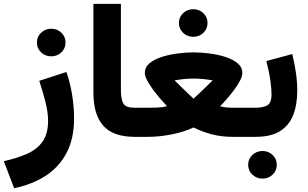

<svg xmlns="http://www.w3.org/2000/svg" viewBox="-50 -712 1605 999"><path d="M142.1 -490.7Q142.1 -521 163.8 -541.7Q185.5 -562.5 216.8 -562.5Q248 -562.5 269.5 -541.7Q291 -521 291 -490.7Q291 -460.4 269.5 -439.7Q248 -418.9 216.8 -418.9Q185.5 -418.9 163.8 -439.7Q142.1 -460.4 142.1 -490.7ZM23.4 267.1 -30.3 126.5Q38.6 111.3 90.6 88.4Q142.6 65.4 171.4 24.7Q200.2 -16.1 200.2 -84Q200.2 -128.9 185.3 -186.3Q170.4 -243.7 154.3 -291.5L295.4 -337.4Q314.9 -282.7 325.2 -219Q335.4 -155.3 335.4 -96.7Q335.4 9.8 295.9 84.2Q256.3 158.7 186 203.6Q115.7 248.5 23.4 267.1Z M436 -691.9H579.1V-244.6Q579.1 -195.8 591.6 -173.6Q604 -151.4 650.9 -151.4H662.6V0H650.9Q538.6 0 487.3 -57.9Q436 -115.7 436 -230.5Z M880.9 -592.3Q880.9 -622.6 902.6 -643.3Q924.3 -664.1 955.6 -664.1Q986.8 -664.1 1008.3 -643.3Q1029.8 -622.6 1029.8 -592.3Q1029.8 -562 1008.3 -541.3Q986.8 -520.5 955.6 -520.5Q924.3 -520.5 902.6 -541.3Q880.9 -562 880.9 -592.3ZM957 -439.5Q996.1 -439.5 1040 -433.8Q1084 -428.2 1122.8 -415.8Q1161.6 -403.3 1186.3 -382.8Q1210.9 -362.3 1210.9 -332.5Q1210.9 -315.9 1199 -292.7Q1187 -269.5 1168.5 -244.6Q1149.9 -219.7 1130.4 -197.3Q1110.8 -174.8 1095.2 -159.2Q1112.3 -154.3 1128.7 -152.8Q1145 -151.4 1159.2 -151.4H1234.9V0H1159.7Q1101.6 0 1051 -13.4Q1000.5 -26.9 957 -48.8Q910.6 -26.4 845.5 -13.2Q780.3 0 720.7 0H644.5V-151.4H721.2Q736.3 -151.4 767.1 -152.3Q797.9 -153.3 818.8 -159.7Q803.7 -175.3 784.2 -198Q764.6 -220.7 746.3 -245.6Q728 -270.5 715.8 -293.5Q703.6 -316.4 703.6 -332.5Q703.6 -362.3 728 -382.8Q752.4 -403.3 791.5 -415.8Q830.6 -428.2 874.5 -433.8Q918.5 -439.5 957 -439.5ZM957.5 -303.2Q911.1 -303.2 858.4 -293.9Q876.5 -275.4 899.7 -253.2Q922.9 -231 939.9 -214.8Q957 -198.7 957 -198.7Q957 -198.7 974.4 -214.8Q991.7 -231 1015.1 -253.2Q1038.6 -275.4 1056.6 -293.9Q1003.9 -303.2 957.5 -303.2Z M1280.3 0H1215.3V-151.4H1279.3Q1317.9 -151.4 1340.3 -163.6Q1362.8 -175.8 1362.8 -220.7Q1362.8 -247.6 1356.9 -291.5Q1351.1 -335.4 1335.9 -394.5L1470.7 -430.7Q1483.4 -378.4 1490 -331.5Q1496.6 -284.7 1496.6 -239.7Q1496.6 -166.5 1475.3 -112.8Q1454.1 -59.1 1406.7 -29.5Q1359.4 0 1280.3 0ZM1241.2 145.5Q1241.2 115.2 1262.9 94.5Q1284.7 73.7 1315.9 73.7Q1347.2 73.7 1368.7 94.5Q1390.1 115.2 1390.1 145.5Q1390.1 175.8 1368.7 196.5Q1347.2 217.3 1315.9 217.3Q1284.7 217.3 1262.9 196.5Q1241.2 175.8 1241.2 145.5Z"/></svg>

Font: Vazirmatn RD Black
Style: Regular
Weight: 900
Designer: Saber Rastikerdar
Foundry: Saber Rastikerdar
Version: Version 32.102